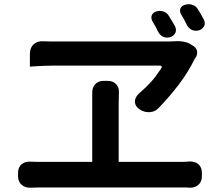

<svg xmlns="http://www.w3.org/2000/svg" viewBox="-20 -868 1040 893"><path d="M708 -815Q725 -820 741.5 -814Q758 -808 766 -793Q774 -780 780.5 -769Q787 -758 794 -746Q802 -729 795.5 -715Q789 -701 771 -695Q753 -690 738 -697.5Q723 -705 715 -721Q709 -734 703 -745Q697 -756 689 -769Q681 -784 686 -797Q691 -810 708 -815ZM841 -846Q858 -851 875 -845.5Q892 -840 901 -824Q915 -802 928 -777Q936 -761 929.5 -747Q923 -733 906 -727Q888 -722 872.5 -729Q857 -736 849 -752Q837 -778 823 -800Q814 -816 819 -828.5Q824 -841 841 -846ZM880 -654Q894 -644 896.5 -630Q899 -616 891 -602Q890 -601 889 -599.5Q888 -598 885 -593Q855 -532 812.5 -476Q770 -420 720 -368Q704 -349 678.5 -346.5Q653 -344 630 -359Q609 -373 607.5 -392.5Q606 -412 624 -431Q659 -461 682 -486.5Q705 -512 730 -550Q734 -556 731.5 -559.5Q729 -563 723 -563Q694 -563 642.5 -563Q591 -563 529.5 -563Q468 -563 408.5 -563Q349 -563 302 -563Q255 -563 234 -563Q215 -563 187.5 -562Q160 -561 139.5 -559.5Q119 -558 119 -558V-617Q119 -646 136.5 -662Q154 -678 182 -676Q190 -676 201.5 -675.5Q213 -675 226 -675Q249 -675 290 -675Q331 -675 383.5 -675Q436 -675 492 -675Q548 -675 601 -675Q654 -675 696.5 -675Q739 -675 763 -675Q772 -675 780 -675.5Q788 -676 792 -676Q812 -678 834.5 -674Q857 -670 873 -658ZM64 -64Q64 -90 80.5 -104Q97 -118 122 -116Q130 -116 140.5 -115.5Q151 -115 162 -115H409V-387Q409 -398 409 -413Q409 -428 409 -434Q408 -460 422.5 -476Q437 -492 463 -492H480Q506 -492 520.5 -476Q535 -460 533 -434Q533 -428 532.5 -412Q532 -396 532 -386V-115H827Q834 -115 843.5 -115.5Q853 -116 861 -117Q887 -118 903 -104Q919 -90 919 -64V-49Q919 -23 903 -8.5Q887 6 861 5Q854 4 844.5 4Q835 4 827 4H162Q150 4 140 4.5Q130 5 122 5Q97 6 80.5 -8.5Q64 -23 64 -49Z"/></svg>

Font: Chiron GoRound TC SB
Style: Regular
Weight: 500
Designer: Ryoko NISHIZUKA 西塚涼子 (kana, bopomofo & ideographs); Paul D. Hunt (Latin, Greek & Cyrillic); Sandoll Communications 산돌커뮤니
Foundry: Adobe
Version: Version 1.000;hotconv 1.1.1;makeotfexe 2.6.0